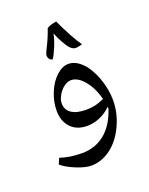

<svg xmlns="http://www.w3.org/2000/svg" viewBox="-156 -809 781 1007"><g transform="rotate(-20 234.0 -305.5)"><path d="M192.9 68.4Q160.6 68.4 110.8 48.1Q61 27.8 34.2 4.4L48.3 -28.3Q102.1 -9.8 169.9 -9.8Q245.1 -9.8 298.8 -54Q352.5 -98.1 379.9 -183.6L378.9 -191.9L377 -190.4Q350.1 -164.6 315.7 -149.7Q281.2 -134.8 244.6 -134.8Q187 -134.8 153.6 -170.2Q120.1 -205.6 120.1 -263.7Q120.1 -314.5 140.6 -364.3Q161.1 -414.1 194.3 -444.3Q227.5 -474.6 261.2 -474.6Q299.8 -474.6 335.2 -439.9Q370.6 -405.3 394 -341.6Q417.5 -277.8 417.5 -215.3Q417.5 -144.5 385.7 -76.2Q354 -7.8 302.7 30.3Q251.5 68.4 192.9 68.4ZM245.6 -389.6Q225.1 -389.6 204.8 -374.3Q184.6 -358.9 171.4 -335.2Q158.2 -311.5 158.2 -291.5Q158.2 -255.4 187 -235.8Q215.8 -216.3 268.6 -216.3Q293.5 -216.3 314.2 -220.5Q335 -224.6 370.1 -239.3Q353 -304.7 317.9 -347.2Q282.7 -389.6 245.6 -389.6ZM256.3 -513.7ZM193.4 117.2ZM251 -659.2ZM192.9 -524.9Q183.6 -525.9 176.5 -533.7Q169.4 -541.5 169.4 -556.2Q169.4 -563.5 184.1 -592.8Q206.5 -635.7 224.6 -688Q244.1 -700.7 277.8 -705.1Q327.1 -599.6 364.3 -546.9L348.1 -542.5Q337.4 -539.6 329.1 -539.6Q313 -539.6 299.3 -553.2Q285.6 -566.9 270 -595Q254.4 -623 243.2 -651.9Q238.8 -623.5 222.4 -583.5Q206.1 -543.5 192.9 -524.9ZM256.3 -513.7ZM242.2 -729.5Z"/></g></svg>

Font: Noto Naskh Arabic UI
Style: Regular
Weight: 400
Designer: Monotype Design team
Foundry: Monotype Imaging Inc.
Version: Version 1.05